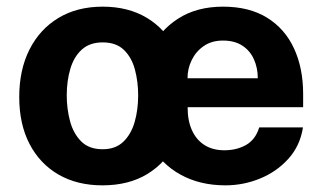

<svg xmlns="http://www.w3.org/2000/svg" viewBox="-20 -547 974 577"><path d="M287.9 10Q212 10 155.8 -22.4Q99.7 -54.9 68.7 -114.5Q37.8 -174.1 37.8 -255.6Q37.8 -337 68.6 -398.1Q99.4 -459.2 155.7 -493.1Q211.9 -527 288.6 -527Q365.1 -527 421 -493.6Q476.8 -460.2 507.3 -399.3Q537.8 -338.3 537.8 -255.6Q537.8 -177.7 508.1 -117.9Q478.5 -58 422.7 -24Q366.9 10 287.9 10ZM288.6 -98.5Q327 -98.5 350.5 -120.9Q373.9 -143.3 384.6 -180.2Q395.2 -217.2 395.2 -260.4Q395.2 -301.4 385.5 -337.8Q375.8 -374.3 352.5 -396.9Q329.2 -419.6 288.6 -419.6Q249.8 -419.6 226.1 -398.2Q202.3 -376.8 191.5 -340.6Q180.6 -304.4 180.6 -260.4Q180.6 -220 190.5 -182.8Q200.5 -145.7 224 -122.1Q247.6 -98.5 288.6 -98.5ZM543.9 -224.9Q543.6 -185.3 556.6 -156.2Q569.5 -127.1 594.4 -111.2Q619.2 -95.4 654.1 -95.4Q691.5 -95.4 719.7 -111.5Q747.9 -127.6 759 -164.1H890.5Q881.9 -109 846.8 -70Q811.6 -30.9 761.6 -10.5Q711.6 10 657.5 10Q580.9 10 522.7 -22.1Q464.4 -54.2 431.9 -113.2Q399.3 -172.2 399.3 -252.6Q399.3 -330.2 429 -392.3Q458.7 -454.4 514.8 -490.7Q570.9 -527 650.2 -527Q729.2 -527 782.8 -493.7Q836.4 -460.4 863.7 -401.2Q891 -342.1 891 -264.6V-224.9ZM543.6 -311.8H754.7Q754.7 -343.1 743 -368.9Q731.4 -394.8 708.2 -409.9Q685 -425.1 649.8 -425.1Q616.2 -425.1 592.5 -408.7Q568.7 -392.4 556.1 -366.4Q543.4 -340.3 543.6 -311.8Z"/></svg>

Font: Public Sans Thin
Style: Regular
Weight: 100
Designer: The Public Sans project authors (U.S. Web Design System). Libre Franklin designed by Pablo Impallari and Rodrigo Fuenzal
Version: Version 1.008